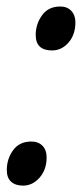

<svg xmlns="http://www.w3.org/2000/svg" viewBox="-20 -565 257 593"><path d="M140.6 -409.2Q90.3 -409.2 90.3 -457Q90.3 -490.7 109.9 -517.8Q129.4 -544.9 166 -544.9Q188 -544.9 200.4 -531.2Q212.9 -517.6 212.9 -496.1Q212.9 -458 191.7 -433.6Q170.4 -409.2 140.6 -409.2ZM51.3 8.3Q27.8 8.3 14.4 -3.7Q1 -15.6 1 -40Q1 -74.2 20.5 -101.1Q40 -127.9 76.7 -127.9Q98.6 -127.9 111.3 -114.7Q124 -101.6 124 -79.1Q124 -41 102.3 -16.4Q80.6 8.3 51.3 8.3Z"/></svg>

Font: Open Sans Condensed SemiBold
Style: Italic
Weight: 600
Width: 3
Italic angle: -12°
Designer: Monotype Design Team
Foundry: Monotype Imaging Inc.
Version: Version 3.000; ttfautohint (v1.8.4)